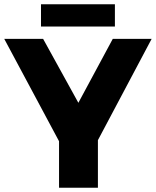

<svg xmlns="http://www.w3.org/2000/svg" viewBox="-25 -884 734 904"><path d="M689 -701 436 -224V0H253V-219L-5 -701H178L344 -400L506 -701ZM168 -864H516V-759H168Z"/></svg>

Font: Gontserrat
Style: Bold
Weight: 700
Designer: Julieta Ulanovsky
Foundry: Julieta Ulanovsky
Version: Version 6.001